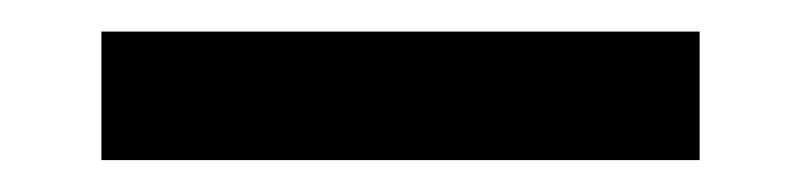

<svg xmlns="http://www.w3.org/2000/svg" viewBox="-20 -681 505 121"><path d="M420.9 -580.1H43.9V-661.1H420.9Z"/></svg>

Font: Ezra SIL SR
Style: Regular
Weight: 400
Designer: Development by SIL's NRSI team. OpenType tables by Ralph Hancock ( hancock@dircon.co.uk ).
Foundry: Development by SIL's NRSI team.
Version: Version 2.51; 2007